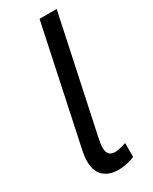

<svg xmlns="http://www.w3.org/2000/svg" viewBox="-190 -760 649 816"><g transform="rotate(-30 134.0 -352.0)"><path d="M35 -89Q35 -115 45 -158L163 -714H247L128 -155Q121 -125 121 -105Q121 -63 158 -63Q178 -63 214 -75V-7Q199 0 176.5 5Q154 10 135 10Q88 10 61.5 -14.5Q35 -39 35 -89Z"/></g></svg>

Font: Noto Sans UI Narrow
Style: Italic
Weight: 400
Width: 4
Italic angle: -12°
Designer: Monotype Design Team
Foundry: Monotype Imaging Inc.
Version: Version 1.001